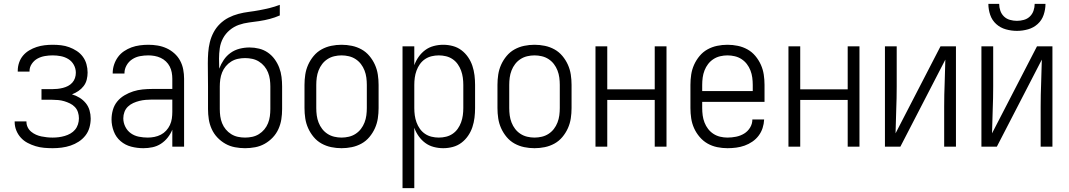

<svg xmlns="http://www.w3.org/2000/svg" viewBox="-20 -760 5540 995"><path d="M253 8Q231 8 208.5 6Q186 4 164.5 -2.5Q143 -9 123 -19.5Q103 -30 88 -46.5Q73 -63 64.5 -84Q56 -105 56 -128V-131H117V-129Q117 -114 123.5 -100.5Q130 -87 141.5 -77.5Q153 -68 166.5 -62Q180 -56 194.5 -53Q209 -50 223.5 -48.5Q238 -47 253 -47Q269 -47 284.5 -49Q300 -51 315.5 -55.5Q331 -60 345 -68Q359 -76 369 -88Q379 -100 384 -115.5Q389 -131 389 -147Q389 -163 384 -178.5Q379 -194 368 -205.5Q357 -217 342.5 -224Q328 -231 313 -235.5Q298 -240 282 -241.5Q266 -243 250 -243H195V-298H250Q264 -298 278 -299.5Q292 -301 306 -304.5Q320 -308 332.5 -314.5Q345 -321 354.5 -331.5Q364 -342 368.5 -355.5Q373 -369 373 -383Q373 -405 362.5 -424Q352 -443 334 -454Q316 -465 295 -469Q274 -473 253 -473Q233 -473 212.5 -469.5Q192 -466 174.5 -456.5Q157 -447 145 -429.5Q133 -412 133 -392V-389H72V-394Q72 -415 79 -435.5Q86 -456 99.5 -472Q113 -488 131.5 -499Q150 -510 170 -516.5Q190 -523 211 -525.5Q232 -528 253 -528Q275 -528 296.5 -525.5Q318 -523 338.5 -515.5Q359 -508 377.5 -496Q396 -484 409 -466.5Q422 -449 428 -427.5Q434 -406 434 -384Q434 -366 429.5 -347.5Q425 -329 413.5 -314Q402 -299 386.5 -288.5Q371 -278 353 -271Q374 -265 392.5 -253.5Q411 -242 424.5 -225.5Q438 -209 444 -188Q450 -167 450 -146Q450 -122 443.5 -99Q437 -76 422.5 -57.5Q408 -39 388 -26Q368 -13 345.5 -5.5Q323 2 299.5 5Q276 8 253 8Z M723 8Q691 8 660 0Q629 -8 605 -28.5Q581 -49 569.5 -79.5Q558 -110 558 -141Q558 -166 565 -190.5Q572 -215 587.5 -234Q603 -253 625 -266Q647 -279 670.5 -286.5Q694 -294 719 -296.5Q744 -299 768 -299H873V-352Q873 -368 870 -384.5Q867 -401 859.5 -415.5Q852 -430 840 -441.5Q828 -453 813 -460Q798 -467 781.5 -470Q765 -473 749 -473Q727 -473 705.5 -469Q684 -465 665.5 -453Q647 -441 636 -421.5Q625 -402 625 -381V-379H564V-381Q564 -403 571 -424.5Q578 -446 591 -464Q604 -482 622.5 -494.5Q641 -507 661.5 -514.5Q682 -522 704.5 -525Q727 -528 749 -528Q773 -528 797 -524Q821 -520 843 -510Q865 -500 883.5 -483.5Q902 -467 913.5 -445.5Q925 -424 929.5 -400Q934 -376 934 -352V0H873V-88Q864 -66 849 -47Q834 -28 814 -15Q794 -2 770.5 3Q747 8 723 8ZM746 -47Q763 -47 780.5 -50.5Q798 -54 813.5 -62Q829 -70 841 -83Q853 -96 860.5 -112Q868 -128 870.5 -145.5Q873 -163 873 -180V-244H768Q752 -244 735 -242.5Q718 -241 702 -237Q686 -233 670.5 -226Q655 -219 643 -207.5Q631 -196 625 -180Q619 -164 619 -147Q619 -124 629.5 -103Q640 -82 658.5 -69Q677 -56 700 -51.5Q723 -47 746 -47Z M1250 8Q1224 8 1197.5 3Q1171 -2 1148 -15Q1125 -28 1106.5 -47.5Q1088 -67 1077 -91.5Q1066 -116 1062 -142Q1058 -168 1058 -195V-312Q1058 -342 1057.5 -372Q1057 -402 1057 -432Q1057 -460 1059 -487.5Q1061 -515 1067.5 -541.5Q1074 -568 1087 -592.5Q1100 -617 1120 -636.5Q1140 -656 1164.5 -668.5Q1189 -681 1215.5 -688Q1242 -695 1269.5 -698.5Q1297 -702 1324 -707Q1351 -712 1377.5 -718.5Q1404 -725 1430 -735V-680Q1405 -669 1378.5 -662Q1352 -655 1325 -651Q1298 -647 1270.5 -643.5Q1243 -640 1217.5 -631Q1192 -622 1170.5 -604Q1149 -586 1136 -562Q1123 -538 1119 -510.5Q1115 -483 1115 -456Q1115 -443 1115.5 -430.5Q1116 -418 1116 -406V-404Q1125 -428 1139.5 -449.5Q1154 -471 1175 -486Q1196 -501 1221.5 -507.5Q1247 -514 1273 -514Q1298 -514 1322.5 -508Q1347 -502 1367.5 -488Q1388 -474 1403 -453.5Q1418 -433 1427 -409.5Q1436 -386 1439 -361Q1442 -336 1442 -312V-195Q1442 -168 1438 -142Q1434 -116 1423 -91.5Q1412 -67 1393.5 -47.5Q1375 -28 1352 -15Q1329 -2 1302.5 3Q1276 8 1250 8ZM1250 -47Q1269 -47 1287.5 -51Q1306 -55 1322 -65Q1338 -75 1350 -89.5Q1362 -104 1369 -121.5Q1376 -139 1378.5 -157.5Q1381 -176 1381 -195V-312Q1381 -330 1378.5 -348.5Q1376 -367 1369 -384.5Q1362 -402 1350 -416.5Q1338 -431 1322 -441Q1306 -451 1287.5 -455Q1269 -459 1250 -459Q1231 -459 1212.5 -455Q1194 -451 1178 -441Q1162 -431 1150 -416.5Q1138 -402 1131 -384.5Q1124 -367 1121.5 -348.5Q1119 -330 1119 -312V-195Q1119 -176 1121.5 -157.5Q1124 -139 1131 -121.5Q1138 -104 1150 -89.5Q1162 -75 1178 -65Q1194 -55 1212.5 -51Q1231 -47 1250 -47Z M1750 8Q1723 8 1696.5 2.5Q1670 -3 1646.5 -16Q1623 -29 1605.5 -50Q1588 -71 1577 -95.5Q1566 -120 1562 -146.5Q1558 -173 1558 -200V-320Q1558 -347 1562 -373.5Q1566 -400 1577 -424.5Q1588 -449 1605.5 -470Q1623 -491 1646.5 -504Q1670 -517 1696.5 -522.5Q1723 -528 1750 -528Q1777 -528 1803.5 -522.5Q1830 -517 1853.5 -504Q1877 -491 1894.5 -470Q1912 -449 1923 -424.5Q1934 -400 1938 -373.5Q1942 -347 1942 -320V-200Q1942 -173 1938 -146.5Q1934 -120 1923 -95.5Q1912 -71 1894.5 -50Q1877 -29 1853.5 -16Q1830 -3 1803.5 2.5Q1777 8 1750 8ZM1750 -47Q1769 -47 1788 -51.5Q1807 -56 1823 -66.5Q1839 -77 1850.5 -92Q1862 -107 1869 -125Q1876 -143 1878.5 -162Q1881 -181 1881 -200V-320Q1881 -339 1878.5 -358Q1876 -377 1869 -395Q1862 -413 1850.5 -428Q1839 -443 1823 -453.5Q1807 -464 1788 -468.5Q1769 -473 1750 -473Q1731 -473 1712 -468.5Q1693 -464 1677 -453.5Q1661 -443 1649.5 -428Q1638 -413 1631 -395Q1624 -377 1621.5 -358Q1619 -339 1619 -320V-200Q1619 -181 1621.5 -162Q1624 -143 1631 -125Q1638 -107 1649.5 -92Q1661 -77 1677 -66.5Q1693 -56 1712 -51.5Q1731 -47 1750 -47Z M2066 215V-520H2127V-422Q2135 -445 2149.5 -465.5Q2164 -486 2183.5 -500.5Q2203 -515 2227.5 -521.5Q2252 -528 2277 -528Q2302 -528 2326.5 -521.5Q2351 -515 2371 -500Q2391 -485 2405.5 -464Q2420 -443 2428 -419Q2436 -395 2439 -370Q2442 -345 2442 -320V-200Q2442 -175 2439 -150Q2436 -125 2428 -101Q2420 -77 2405.5 -56Q2391 -35 2371 -20Q2351 -5 2326.5 1.5Q2302 8 2277 8Q2252 8 2227.5 1.5Q2203 -5 2183.5 -19.5Q2164 -34 2149.5 -54.5Q2135 -75 2127 -98V215ZM2254 -47Q2273 -47 2291.5 -51.5Q2310 -56 2325.5 -66.5Q2341 -77 2352 -92.5Q2363 -108 2369.5 -126Q2376 -144 2378.5 -162.5Q2381 -181 2381 -200V-320Q2381 -339 2378.5 -357.5Q2376 -376 2369.5 -394Q2363 -412 2352 -427.5Q2341 -443 2325.5 -453.5Q2310 -464 2291.5 -468.5Q2273 -473 2254 -473Q2235 -473 2216.5 -468.5Q2198 -464 2182.5 -453.5Q2167 -443 2156 -427.5Q2145 -412 2138.5 -394Q2132 -376 2129.5 -357.5Q2127 -339 2127 -320V-200Q2127 -181 2129.5 -162.5Q2132 -144 2138.5 -126Q2145 -108 2156 -92.5Q2167 -77 2182.5 -66.5Q2198 -56 2216.5 -51.5Q2235 -47 2254 -47Z M2750 8Q2723 8 2696.5 2.5Q2670 -3 2646.5 -16Q2623 -29 2605.5 -50Q2588 -71 2577 -95.5Q2566 -120 2562 -146.5Q2558 -173 2558 -200V-320Q2558 -347 2562 -373.5Q2566 -400 2577 -424.5Q2588 -449 2605.5 -470Q2623 -491 2646.5 -504Q2670 -517 2696.5 -522.5Q2723 -528 2750 -528Q2777 -528 2803.5 -522.5Q2830 -517 2853.5 -504Q2877 -491 2894.5 -470Q2912 -449 2923 -424.5Q2934 -400 2938 -373.5Q2942 -347 2942 -320V-200Q2942 -173 2938 -146.5Q2934 -120 2923 -95.5Q2912 -71 2894.5 -50Q2877 -29 2853.5 -16Q2830 -3 2803.5 2.5Q2777 8 2750 8ZM2750 -47Q2769 -47 2788 -51.5Q2807 -56 2823 -66.5Q2839 -77 2850.5 -92Q2862 -107 2869 -125Q2876 -143 2878.5 -162Q2881 -181 2881 -200V-320Q2881 -339 2878.5 -358Q2876 -377 2869 -395Q2862 -413 2850.5 -428Q2839 -443 2823 -453.5Q2807 -464 2788 -468.5Q2769 -473 2750 -473Q2731 -473 2712 -468.5Q2693 -464 2677 -453.5Q2661 -443 2649.5 -428Q2638 -413 2631 -395Q2624 -377 2621.5 -358Q2619 -339 2619 -320V-200Q2619 -181 2621.5 -162Q2624 -143 2631 -125Q2638 -107 2649.5 -92Q2661 -77 2677 -66.5Q2693 -56 2712 -51.5Q2731 -47 2750 -47Z M3066 0V-520H3127V-297H3373V-520H3434V0H3373V-242H3127V0Z M3750 8Q3723 8 3696.5 2.5Q3670 -3 3647 -16Q3624 -29 3606 -50Q3588 -71 3577 -95.5Q3566 -120 3562 -146.5Q3558 -173 3558 -200V-320Q3558 -347 3562 -373.5Q3566 -400 3577 -424.5Q3588 -449 3605.5 -470Q3623 -491 3646.5 -504Q3670 -517 3696.5 -522.5Q3723 -528 3750 -528Q3777 -528 3803.5 -522.5Q3830 -517 3853.5 -504Q3877 -491 3894.5 -470Q3912 -449 3923 -424.5Q3934 -400 3938 -373.5Q3942 -347 3942 -320V-232H3619V-200Q3619 -181 3621.5 -162Q3624 -143 3631 -125Q3638 -107 3649.5 -92Q3661 -77 3677 -66.5Q3693 -56 3712 -51.5Q3731 -47 3750 -47Q3772 -47 3794.5 -51.5Q3817 -56 3836 -67.5Q3855 -79 3867 -98.5Q3879 -118 3879 -141H3940Q3939 -118 3932 -96.5Q3925 -75 3911.5 -57Q3898 -39 3879 -26Q3860 -13 3839 -5.5Q3818 2 3795.5 5Q3773 8 3750 8ZM3619 -288H3881V-320Q3881 -339 3878.5 -358Q3876 -377 3869 -395Q3862 -413 3850.5 -428Q3839 -443 3823 -453.5Q3807 -464 3788 -468.5Q3769 -473 3750 -473Q3731 -473 3712 -468.5Q3693 -464 3677 -453.5Q3661 -443 3649.5 -428Q3638 -413 3631 -395Q3624 -377 3621.5 -358Q3619 -339 3619 -320Z M4066 0V-520H4127V-297H4373V-520H4434V0H4373V-242H4127V0Z M4566 0V-520H4627V-312Q4627 -251 4624.5 -190.5Q4622 -130 4621 -69L4854 -520H4934V0H4873V-208Q4873 -269 4875.5 -329.5Q4878 -390 4879 -451L4646 0Z M5066 0V-520H5127V-312Q5127 -251 5124.5 -190.5Q5122 -130 5121 -69L5354 -520H5434V0H5373V-208Q5373 -269 5375.5 -329.5Q5378 -390 5379 -451L5146 0ZM5250 -600Q5221 -600 5192.5 -608Q5164 -616 5142.5 -635.5Q5121 -655 5111.5 -683Q5102 -711 5102 -740H5158Q5158 -722 5164 -704.5Q5170 -687 5183 -674.5Q5196 -662 5214 -657Q5232 -652 5250 -652Q5268 -652 5286 -657Q5304 -662 5317 -674.5Q5330 -687 5336 -704.5Q5342 -722 5342 -740H5398Q5398 -711 5388.5 -683Q5379 -655 5357.5 -635.5Q5336 -616 5307.5 -608Q5279 -600 5250 -600Z"/></svg>

Font: Iosevka Term Curly Light
Style: Regular
Weight: 300
Designer: Belleve Invis
Foundry: Belleve Invis
Version: Version 32.3.0